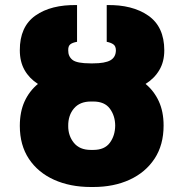

<svg xmlns="http://www.w3.org/2000/svg" viewBox="-20 -742 737 772"><path d="M343.8 -487.2H353.7Q402.3 -487.2 424 -499.6Q445.7 -512.1 446 -539.8Q445.7 -556.8 435.7 -563.7Q425.8 -570.7 409.1 -573.9V-721.6Q512.1 -723.7 576.2 -679.2Q640.3 -634.6 640.6 -539.8Q640.6 -494 620.7 -460.4Q600.9 -426.8 565.3 -404.5Q599.4 -376.4 618.6 -334.7Q637.8 -293 637.8 -237.2Q637.8 -159.1 601.4 -103.9Q565 -48.7 501.2 -19.4Q437.5 9.9 355.1 9.9H345.2Q262.1 9.9 197.4 -19.2Q132.8 -48.3 96.2 -103.3Q59.7 -158.4 59.7 -235.8Q59.7 -292.3 78.8 -334.2Q98 -376.1 132.5 -404.5Q97.7 -426.8 78.7 -460.4Q59.7 -494 59.7 -539.8Q59.3 -634.6 122.2 -679.2Q185 -723.7 289.8 -721.6V-573.9Q271.3 -570.7 262.6 -563.7Q253.9 -556.8 254.3 -539.8Q253.9 -515.3 271.5 -501.2Q289.1 -487.2 343.8 -487.2ZM355.1 -333.8H345.2Q301.1 -333.8 277.5 -306.1Q253.9 -278.4 254.3 -235.8Q253.9 -196.4 277 -167.8Q300.1 -139.2 345.2 -139.2H355.1Q400.6 -139.2 421.7 -168Q442.8 -196.7 443.2 -237.2Q442.8 -276.6 421.7 -305.2Q400.6 -333.8 355.1 -333.8Z"/></svg>

Font: Inter UI Black
Style: Regular
Weight: 900
Designer: Rasmus Andersson
Foundry: rsms
Version: 3.2;8d6f07862